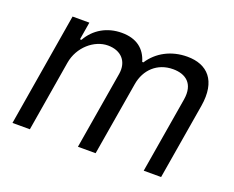

<svg xmlns="http://www.w3.org/2000/svg" viewBox="-94 -711 1060 869"><g transform="rotate(20 436.0 -276.5)"><path d="M32.7 0H116.5L173.3 -340.9C186.4 -420.5 254.3 -477.3 319.6 -477.3C383.5 -477.3 420.8 -436.1 410.5 -373.6L348 0H433.2L492.9 -355.1C505 -426.1 556.8 -477.3 633.5 -477.3C693.2 -477.3 739.3 -446 725.9 -365.1L664.8 0H748.6L809.7 -365.1C831 -492.9 771.3 -552.6 674.7 -552.6C596.6 -552.6 532.7 -517 495.7 -460.2H490.1C473 -518.5 430.4 -552.6 359.4 -552.6C288.4 -552.6 230.1 -518.5 197.4 -460.2H190.3L204.5 -545.5H123.6Z"/></g></svg>

Font: TID UI
Style: Italic
Weight: 400
Italic angle: -9.39999°
Designer: The TID Project Authors
Foundry: Bakken & Bæck
Version: Version 1.001;hotconv 1.0.109;makeotfexe 2.5.65596